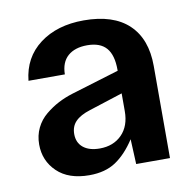

<svg xmlns="http://www.w3.org/2000/svg" viewBox="-64 -575 656 650"><g transform="rotate(-10 263.5 -250.0)"><path d="M192.9 9.8Q121.6 9.8 82.3 -28.1Q43 -65.9 43 -122.1Q43 -152.8 55.4 -178.5Q67.9 -204.1 89.6 -221.9Q111.3 -239.7 134.3 -251.7Q157.2 -263.7 184.1 -272L348.1 -321.8V-325.2Q348.1 -376 326.9 -400.4Q305.7 -424.8 261.2 -424.8Q218.8 -424.8 194.6 -403.6Q170.4 -382.3 169.9 -340.8H44.9Q53.2 -419.9 112.8 -464.8Q172.4 -509.8 264.2 -509.8Q365.7 -509.8 418.5 -459.7Q471.2 -409.7 471.2 -316.9V0H355L351.1 -85.9Q320.3 -38.6 283.9 -14.4Q247.6 9.8 192.9 9.8ZM166 -136.2Q166 -106.4 186.5 -89.8Q207 -73.2 243.2 -73.2Q290 -73.2 319.1 -102.5Q348.1 -131.8 348.1 -183.1V-244.1L232.9 -207Q198.7 -196.3 182.4 -179.4Q166 -162.6 166 -136.2Z"/></g></svg>

Font: TASA Orbiter Text SemiBold
Style: Regular
Weight: 600
Designer: Weizhong Zhang
Version: Version 1.000;Glyphs 3.1.2 (3151)